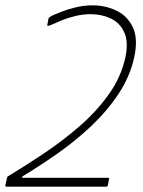

<svg xmlns="http://www.w3.org/2000/svg" viewBox="-34 -698 536 718"><path d="M-10 0Q-12 0 -13.5 -1.5Q-15 -3 -14 -5L-8 -32Q-7 -35 -6 -37Q-5 -39 -2 -40Q61 -78 130.5 -124.5Q200 -171 263.5 -226Q327 -281 373 -345.5Q419 -410 435 -484Q447 -542 430.5 -577.5Q414 -613 380 -629Q346 -645 305 -645Q276 -645 247.5 -638Q219 -631 197 -622Q175 -613 162 -607Q141 -597 143 -605L147 -627Q148 -631 150.5 -633Q153 -635 158 -638Q168 -643 191.5 -652.5Q215 -662 247 -670Q279 -678 312 -678Q360 -678 401 -658.5Q442 -639 462.5 -596.5Q483 -554 468 -484Q452 -411 409 -346.5Q366 -282 306.5 -226Q247 -170 180.5 -123.5Q114 -77 51 -39Q48 -37 48.5 -35Q49 -33 52 -33H370Q375 -33 374 -29L369 -4Q368 -2 367 -1Q366 0 364 0Z"/></svg>

Font: Glory Thin Thin
Style: Italic
Weight: 250
Italic angle: -12°
Version: Version 1.011